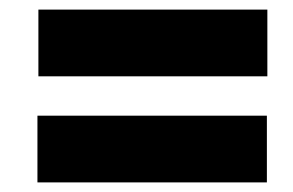

<svg xmlns="http://www.w3.org/2000/svg" viewBox="-20 -525 611 400"><path d="M60 -366H537V-505H60ZM58 -145H536V-284H58Z"/></svg>

Font: Fixel Text 20240404 ExtraBold
Style: Italic
Weight: 800
Width: 4
Italic angle: -10°
Designer: AlfaBravo + MacPaw
Foundry: Kyrylo Tkachov, Marchela Mozhyna, Serhii Makarenko, Maria Weinstein, Zakhar Kryvoshyya
Version: Version 1.211;Glyphs 3.2 (3225)